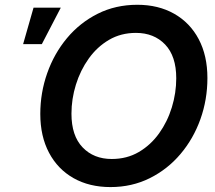

<svg xmlns="http://www.w3.org/2000/svg" viewBox="-20 -759 887 791"><path d="M435.1 11.7Q348.1 11.7 283 -25.1Q217.8 -62 181.9 -129.9Q146 -197.8 146 -289.6Q146 -377 174.6 -457.8Q203.1 -538.6 256.1 -602.1Q309.1 -665.5 382.6 -702.4Q456.1 -739.3 545.9 -739.3Q632.3 -739.3 697.5 -702.4Q762.7 -665.5 798.6 -597.7Q834.5 -529.8 834.5 -437.5Q834.5 -348.6 805.7 -268.1Q776.9 -187.5 723.6 -124.5Q670.4 -61.5 596.9 -24.9Q523.4 11.7 435.1 11.7ZM440.4 -104Q502.9 -104 552 -132.8Q601.1 -161.6 635.5 -209.7Q669.9 -257.8 688 -316.9Q706.1 -376 706.1 -436.5Q706.1 -527.8 660.2 -575.7Q614.3 -623.5 540 -623.5Q478 -623.5 429 -594.7Q379.9 -565.9 345.5 -517.6Q311 -469.2 292.7 -410.2Q274.4 -351.1 274.4 -290.5Q274.4 -199.7 320.3 -151.9Q366.2 -104 440.4 -104ZM75.2 -577.1 118.2 -727.5H230.5L152.3 -577.1Z"/></svg>

Font: Inter Display SemiBold
Style: Italic
Weight: 600
Italic angle: -9.39999°
Designer: Rasmus Andersson
Foundry: rsms
Version: Version 4.000;git-a52131595